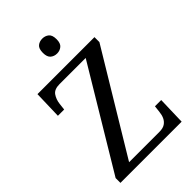

<svg xmlns="http://www.w3.org/2000/svg" viewBox="-269 -1027 1129 1129"><g transform="rotate(-45 296.0 -462.5)"><path d="M36 0V-40L411 -664H194Q150 -664 133 -639.5Q116 -615 112 -582L107 -539H55L60 -714H534V-673L158 -50H410Q440 -50 457 -61.5Q474 -73 482.5 -91.5Q491 -110 493 -132L498 -175H550L545 0ZM311 -801Q287 -801 270.5 -815Q254 -829 254 -863Q254 -898 270.5 -911.5Q287 -925 311 -925Q334 -925 351 -911.5Q368 -898 368 -863Q368 -829 351 -815Q334 -801 311 -801Z"/></g></svg>

Font: Noto Serif Sinhala
Style: Regular
Weight: 400
Designer: Jelle Bosma - Monotype Design Team
Foundry: Monotype Imaging Inc.
Version: Version 2.006